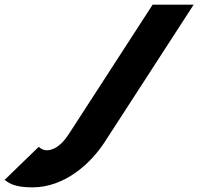

<svg xmlns="http://www.w3.org/2000/svg" viewBox="-125 -533 856 828"><path d="M533.3 -513 171.9 45C140.8 93 107.5 115 77.5 115C55.5 115 42.2 100 42.2 100L-105.4 243C-87.5 254 -69.1 275 14.9 275C155.9 275 267.9 170 326.8 79L710.3 -513Z"/></svg>

Font: Hussar
Style: BdWodka
Weight: 700
Foundry: Cannot Into Space Fonts
Version: Version 2.00